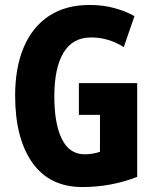

<svg xmlns="http://www.w3.org/2000/svg" viewBox="-20 -744 623 774"><path d="M298 -409H533V-31Q428 10 312 10Q180 10 110.5 -88Q41 -186 41 -359Q41 -472 76 -554Q111 -636 178 -680Q245 -724 341 -724Q395 -724 441 -711.5Q487 -699 522 -679L479 -554Q418 -593 347 -593Q273 -593 236 -531.5Q199 -470 199 -355Q199 -245 229.5 -183.5Q260 -122 321 -122Q353 -122 383 -132V-281H298Z"/></svg>

Font: Noto Sans ExtraCondensed ExtraBold
Style: Regular
Weight: 800
Width: 2
Designer: Monotype Design Team
Foundry: Monotype Imaging Inc.
Version: Version 2.013; ttfautohint (v1.8.4.7-5d5b)